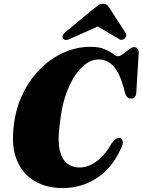

<svg xmlns="http://www.w3.org/2000/svg" viewBox="-20 -950 728 980"><path d="M595 -245Q603.5 -241 606.5 -228.5Q609.5 -216 597 -191.5Q553 -93 474.8 -41.5Q396.5 10 299 10Q218 10 157.8 -25.2Q97.5 -60.5 67.8 -128.5Q38 -196.5 49 -295.5Q57 -386 92 -462Q127 -538 181 -593.8Q235 -649.5 302 -680.2Q369 -711 441.5 -711Q486.5 -711 514 -699Q541.5 -687 557.2 -675Q573 -663 583 -663Q593 -663 608.2 -674.8Q623.5 -686.5 638.5 -698Q653.5 -709.5 663.5 -709.5Q674.5 -709.5 681.5 -702Q688.5 -694.5 688 -681L675.5 -476Q674 -447 648.5 -447Q626 -447 618.5 -475L611 -503Q589 -581.5 557.5 -614Q526 -646.5 483.5 -646.5Q438 -646.5 396.2 -605.2Q354.5 -564 324.8 -490Q295 -416 285 -317Q273.5 -234 284.5 -185.2Q295.5 -136.5 322.5 -115.8Q349.5 -95 386.5 -95Q427 -95 470 -124.2Q513 -153.5 552 -221.5Q576.5 -252 595 -245ZM342 -754Q315 -739 303.5 -752Q291 -766.5 314.5 -786.5L454.5 -902.5Q469.5 -915 480.5 -922.8Q491.5 -930.5 506 -930.5Q520.5 -930.5 528 -923Q535.5 -915.5 543 -902.5L621 -781.5Q626 -772 623.2 -764.2Q620.5 -756.5 614.5 -752Q599 -740 583 -754L479 -814.5Z"/></svg>

Font: Fraunces 144pt Soft Black
Style: Italic
Weight: 900
Italic angle: -16°
Version: Version 1.000;[b76b70a41]